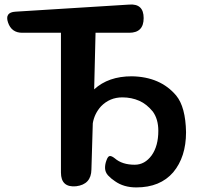

<svg xmlns="http://www.w3.org/2000/svg" viewBox="-20 -806 867 838"><path d="M246 -663H77Q30 -663 15 -708Q0 -752 47 -755L544 -786Q607 -791 607 -727Q607 -663 544 -663H397L391 -416Q453 -473 555 -473Q680 -471 749 -389Q790 -339 792 -229Q792 -121 736 -54Q679 12 575 12Q520 12 482 -15Q465 -26 451 -41Q439 -55 438.5 -72Q438 -89 445 -107Q451 -124 459 -125Q467 -126 481 -115Q513 -87 568 -87Q612 -87 642 -128Q671 -169 671 -235Q671 -286 647 -319Q620 -352 588 -366Q554 -381 514 -381Q459 -381 421 -342Q392 -310 385 -268L379 -66Q378 -1 312 7Q246 13 246 -53Z"/></svg>

Font: MaokenZhuyuanTi
Style: Regular
Weight: 400
Designer: Fontworks Inc & LongZhuTi team: ZERO子、时光羊、荆南、频凡、刘鹏、Little White Dog、帆影Magmeta、奈白不弍、白日月球、ChaoTawei、雨三（排名不分先后）
Version: Version 1.000; 20230222